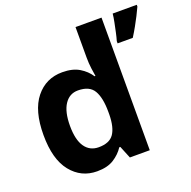

<svg xmlns="http://www.w3.org/2000/svg" viewBox="-134 -892 1026 1034"><g transform="rotate(-20 378.5 -375.0)"><path d="M251 10Q160 10 102.5 -61.5Q45 -133 45 -272Q45 -412 103 -484Q161 -556 255 -556Q314 -556 352 -533Q390 -510 412 -476H417Q414 -492 410 -522.5Q406 -553 406 -585V-760H555V0H441L412 -71H406Q384 -37 347 -13.5Q310 10 251 10ZM303 -109Q365 -109 390 -145.5Q415 -182 416 -255V-271Q416 -351 391.5 -393Q367 -435 301 -435Q252 -435 224 -392.5Q196 -350 196 -270Q196 -190 224 -149.5Q252 -109 303 -109ZM757 -750Q747 -728 734.5 -703.5Q722 -679 707.5 -653Q693 -627 676 -600H589V-613Q595 -633 600.5 -659Q606 -685 611.5 -712Q617 -739 619 -760H757Z"/></g></svg>

Font: Noto Sans Tangsa
Style: Regular
Weight: 400
Designer: David Williams
Foundry: Google LLC
Version: Version 1.504